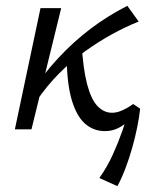

<svg xmlns="http://www.w3.org/2000/svg" viewBox="-20 -444 527 659"><path d="M105 -97 78 -114Q125 -185 178 -242.5Q231 -300 290.5 -345Q350 -390 417 -424L456 -370Q411 -352 364.5 -326.5Q318 -301 272 -268Q226 -235 183.5 -192.5Q141 -150 105 -97ZM31 0 119 -416H190L88 0ZM383 195 321 167Q348 129 367 87Q386 45 400 5Q414 -35 423 -68L461 -71Q458 -42 451 -7.5Q444 27 434 62.5Q424 98 411 132.5Q398 167 383 195ZM340 6Q301 6 272 -19.5Q243 -45 226.5 -100Q210 -155 209 -244L260 -297Q265 -208 279 -155Q293 -102 315 -79.5Q337 -57 364 -57Q378 -57 391.5 -62Q405 -67 417 -74Q429 -81 437 -87L461 -71Q442 -48 423 -30.5Q404 -13 384 -3.5Q364 6 340 6Z"/></svg>

Font: Ysabeau Infant Medium
Style: Italic
Weight: 500
Italic angle: -12°
Designer: Christian Thalmann (Catharsis Fonts)
Version: Version 2.001;gftools[0.9.30]; featfreeze: ss01,ss02,lnum